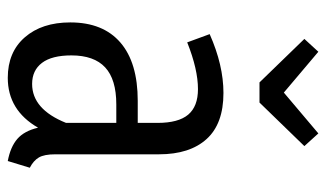

<svg xmlns="http://www.w3.org/2000/svg" viewBox="-191 -628 831 489"><g transform="rotate(90 224.5 -383.5)"><path d="M241.2 -628.9H189.9L79.1 -743.2L111.8 -778.8L215.8 -690.9L319.8 -778.8L352.1 -743.2ZM373 -108.9Q373 -80.6 381.1 -66.9Q389.2 -53.2 407.2 -43.9L390.1 12.2Q354 5.4 333.7 -12.2Q313.5 -29.8 305.2 -64.9Q260.7 12.2 178.2 12.2Q112.8 12.2 75 -31.2Q37.1 -74.7 37.1 -147Q37.1 -230.5 88.4 -274.7Q139.6 -318.8 236.8 -318.8H293V-369.1Q293 -422.4 272 -447.3Q251 -472.2 207 -472.2Q156.7 -472.2 87.9 -444.8L66.9 -502Q146 -537.1 216.8 -537.1Q295.4 -537.1 334.2 -494.1Q373 -451.2 373 -373ZM193.8 -49.8Q258.3 -49.8 293 -136.2V-264.2H246.1Q182.1 -264.2 151.6 -235.8Q121.1 -207.5 121.1 -149.9Q121.1 -100.1 140.1 -75Q159.2 -49.8 193.8 -49.8Z"/></g></svg>

Font: Fira Sans Compressed Book
Style: Regular
Weight: 350
Width: 1
Designer: Carrois Corporate & Edenspiekermann AG
Foundry: Carrois Corporate GbR & Edenspiekermann AG
Version: Version 4.203;PS 004.203;hotconv 1.0.88;makeotf.lib2.5.64775